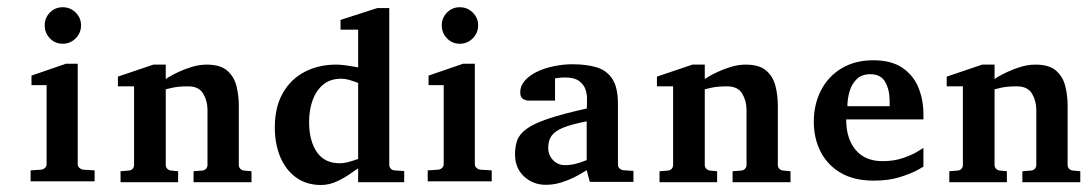

<svg xmlns="http://www.w3.org/2000/svg" viewBox="-20 -511 3053 539"><path d="M192.4 -475.8Q207.5 -460.9 207.5 -439.7Q207.5 -418.5 192.4 -403.3Q177.2 -388.2 156 -388.2Q134.8 -388.2 120.1 -403.3Q105.5 -418.5 105.5 -439.7Q105.5 -460.9 120.1 -475.8Q134.8 -490.7 156 -490.7Q177.2 -490.7 192.4 -475.8ZM245.6 -2H65.9V-32.7L96.2 -34.7Q102.1 -35.6 106.4 -39.8Q110.8 -43.9 110.8 -50.3V-272H68.4V-298.8L165 -332H198.2V-50.3Q198.2 -43.9 202.9 -39.8Q207.5 -35.6 213.4 -34.7L245.6 -32.7Z M686 0.5H523.4V-30.3L547.9 -32.2Q554.2 -32.7 558.3 -37.1Q562.5 -41.5 562.5 -47.9V-202.6Q562.5 -228 550.3 -248.3Q538.1 -268.6 508.3 -268.6Q481 -268.6 463.4 -264.6L445.3 -260.3V-47.9Q445.3 -41.5 449.7 -37.1Q454.1 -32.7 460.4 -32.2L480 -30.3V0.5H318.4V-30.3L341.8 -32.2Q348.1 -32.7 352.3 -37.1Q356.4 -41.5 356.4 -47.9V-268.6H311V-295.9L410.6 -329.6H445.3V-289.1L455.1 -295.4Q464.8 -301.3 481.4 -309.1Q498 -316.9 518.6 -323.2Q539.1 -329.6 560.5 -329.6Q598.6 -329.6 617.9 -312.7Q637.2 -295.9 643.8 -269.5Q650.4 -243.2 650.4 -214.8V-47.9Q650.4 -41.5 654.8 -37.1Q659.2 -32.7 665.5 -32.2L686 -30.3Z M1114.7 0.5H985.4V-38.1Q980.5 -35.6 964.6 -24.2Q948.7 -12.7 926.8 -2.2Q904.8 8.3 880.9 8.3Q840.3 8.3 811.3 -12.7Q782.2 -33.7 766.8 -70.3Q751.5 -106.9 751.5 -153.3Q751.5 -210 773.7 -249.3Q795.9 -288.6 835 -309.1Q874 -329.6 923.3 -329.6Q936 -329.6 950.4 -327.6Q964.8 -325.7 975.1 -323.7L985.4 -321.8V-427.7H936V-455.1L1039.1 -488.3H1072.8V-47.9Q1072.8 -42 1076.9 -37.6Q1081.1 -33.2 1087.4 -32.7L1114.7 -30.8V0.5ZM985.4 -64.9V-278.3L977.5 -281.2L959 -287.1Q948.2 -290 938 -290Q907.2 -290 887.5 -273.7Q867.7 -257.3 857.7 -230Q847.7 -202.6 847.7 -168.5Q847.7 -116.7 869.1 -84.7Q890.6 -52.7 933.6 -52.7Q945.3 -52.7 957.3 -55.9Q969.2 -59.1 977.1 -62Z M1307.1 -475.8Q1322.3 -460.9 1322.3 -439.7Q1322.3 -418.5 1307.1 -403.3Q1292 -388.2 1270.8 -388.2Q1249.5 -388.2 1234.9 -403.3Q1220.2 -418.5 1220.2 -439.7Q1220.2 -460.9 1234.9 -475.8Q1249.5 -490.7 1270.8 -490.7Q1292 -490.7 1307.1 -475.8ZM1360.4 -2H1180.7V-32.7L1210.9 -34.7Q1216.8 -35.6 1221.2 -39.8Q1225.6 -43.9 1225.6 -50.3V-272H1183.1V-298.8L1279.8 -332H1313V-50.3Q1313 -43.9 1317.6 -39.8Q1322.3 -35.6 1328.1 -34.7L1360.4 -32.7Z M1758.3 -0.5H1635.7L1627 -33.2L1617.2 -27.3Q1607.4 -21 1591.3 -12.9Q1575.2 -4.9 1554.7 1.5Q1534.2 7.8 1512.2 7.8Q1476.6 7.8 1451.2 -15.6Q1425.8 -39.1 1425.8 -77.6Q1425.8 -100.1 1432.1 -117.4Q1438.5 -134.8 1458.5 -149.4Q1478.5 -164.1 1519 -177.7Q1559.6 -191.4 1627.4 -206.5Q1627.4 -213.9 1627.9 -223.1V-232.4Q1628.4 -244.6 1624 -258.8Q1619.6 -272.9 1606.2 -283.2Q1592.8 -293.5 1566.4 -293.5Q1552.7 -293.5 1545.4 -292L1538.1 -291V-228.5H1469.7H1462.4Q1455.1 -229 1447.8 -233.6Q1440.4 -238.3 1440.4 -252Q1440.4 -270 1453.4 -284.7Q1466.3 -299.3 1487.5 -309.6Q1508.8 -319.8 1534.9 -325.2Q1561 -330.6 1587.4 -330.6Q1625.5 -330.6 1654.1 -322.3Q1682.6 -314 1698.7 -290Q1714.8 -266.1 1714.8 -218.3V-48.8Q1714.8 -42.5 1719 -38.3Q1723.1 -34.2 1729.5 -33.2L1758.3 -31.2ZM1627 -61.5V-170.4Q1584.5 -162.1 1561 -152.6Q1537.6 -143.1 1528.3 -129.6Q1519 -116.2 1519 -96.2Q1519 -75.7 1532.5 -61.5Q1545.9 -47.4 1566.4 -47.4Q1580.6 -47.4 1594.5 -50.8Q1608.4 -54.2 1617.7 -58.1Z M2199.2 0.5H2036.6V-30.3L2061 -32.2Q2067.4 -32.7 2071.5 -37.1Q2075.7 -41.5 2075.7 -47.9V-202.6Q2075.7 -228 2063.5 -248.3Q2051.3 -268.6 2021.5 -268.6Q1994.1 -268.6 1976.6 -264.6L1958.5 -260.3V-47.9Q1958.5 -41.5 1962.9 -37.1Q1967.3 -32.7 1973.6 -32.2L1993.2 -30.3V0.5H1831.5V-30.3L1855 -32.2Q1861.3 -32.7 1865.5 -37.1Q1869.6 -41.5 1869.6 -47.9V-268.6H1824.2V-295.9L1923.8 -329.6H1958.5V-289.1L1968.3 -295.4Q1978 -301.3 1994.6 -309.1Q2011.2 -316.9 2031.7 -323.2Q2052.2 -329.6 2073.7 -329.6Q2111.8 -329.6 2131.1 -312.7Q2150.4 -295.9 2157 -269.5Q2163.6 -243.2 2163.6 -214.8V-47.9Q2163.6 -41.5 2168 -37.1Q2172.4 -32.7 2178.7 -32.2L2199.2 -30.3Z M2572.3 -43 2554.7 -33.2Q2537.1 -23.4 2505.9 -13.7Q2474.6 -3.9 2433.1 -3.9Q2377 -3.9 2339.6 -26.1Q2302.2 -48.3 2283.4 -85.7Q2264.6 -123 2264.6 -168.9Q2264.6 -218.8 2285.2 -258.1Q2305.7 -297.4 2343.3 -319.6Q2380.9 -341.8 2431.2 -341.8Q2482.9 -341.8 2513.9 -320.3Q2544.9 -298.8 2558.6 -264.4Q2572.3 -230 2572.3 -191.4V-175.8H2355.5Q2355.5 -121.6 2382.1 -90.1Q2408.7 -58.6 2457.5 -58.6Q2490.7 -58.6 2516.6 -67.9Q2542.5 -77.1 2557.1 -86.4L2572.3 -95.7ZM2477.5 -212.9V-227.1Q2477.5 -258.8 2465.1 -280.8Q2452.6 -302.7 2423.3 -302.7Q2399.4 -302.7 2385.3 -289.1Q2371.1 -275.4 2365 -254.4Q2358.9 -233.4 2358.9 -212.9Z M3012.7 0.5H2850.1V-30.3L2874.5 -32.2Q2880.9 -32.7 2885 -37.1Q2889.2 -41.5 2889.2 -47.9V-202.6Q2889.2 -228 2877 -248.3Q2864.7 -268.6 2835 -268.6Q2807.6 -268.6 2790 -264.6L2772 -260.3V-47.9Q2772 -41.5 2776.4 -37.1Q2780.8 -32.7 2787.1 -32.2L2806.6 -30.3V0.5H2645V-30.3L2668.5 -32.2Q2674.8 -32.7 2679 -37.1Q2683.1 -41.5 2683.1 -47.9V-268.6H2637.7V-295.9L2737.3 -329.6H2772V-289.1L2781.7 -295.4Q2791.5 -301.3 2808.1 -309.1Q2824.7 -316.9 2845.2 -323.2Q2865.7 -329.6 2887.2 -329.6Q2925.3 -329.6 2944.6 -312.7Q2963.9 -295.9 2970.5 -269.5Q2977.1 -243.2 2977.1 -214.8V-47.9Q2977.1 -41.5 2981.4 -37.1Q2985.8 -32.7 2992.2 -32.2L3012.7 -30.3Z"/></svg>

Font: MANDARAM
Style: Book
Weight: 400
Designer: CLT@C-DIT
Version: Version 1.28